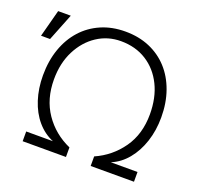

<svg xmlns="http://www.w3.org/2000/svg" viewBox="-132 -860 1046 1000"><g transform="rotate(20 391.5 -360.0)"><path d="M91 -54H239Q188 -75 150.5 -119Q113 -163 93 -225Q73 -287 73 -359Q73 -440 96.5 -506.5Q120 -573 163 -620.5Q206 -668 266 -694Q326 -720 400 -720Q474 -720 534 -694.5Q594 -669 637 -622Q680 -575 703.5 -509Q727 -443 727 -363Q727 -291 706.5 -228.5Q686 -166 648.5 -120.5Q611 -75 560 -54H708V0H468V-53Q556 -92 611 -170Q666 -248 666 -358Q666 -450 632 -519Q598 -588 537 -626.5Q476 -665 395 -665Q322 -665 263 -626Q204 -587 169 -518Q134 -449 134 -359Q134 -250 187.5 -171.5Q241 -93 331 -53V0H91ZM33 -700H103L43 -549H-7Z"/></g></svg>

Font: Moderustic Light
Style: Regular
Weight: 300
Designer: Tural Alisoy
Foundry: TAFT Foundry
Version: Version 2.120